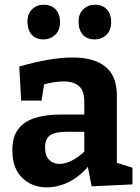

<svg xmlns="http://www.w3.org/2000/svg" viewBox="-20 -793 601 825"><path d="M482.2 -71.2 462.8 -99.4 549.2 -72.4V-0.6L373.6 7.6L355.2 -87.6L364.8 -84.6Q325.4 -36.4 278 -12.2Q230.6 12 181.2 12Q117.2 12 75.1 -29.2Q33 -70.4 33 -146.8Q33 -203.6 57.6 -237.1Q82.2 -270.6 129 -285.8Q175.8 -301 243.2 -301H351.6L342.2 -290.4V-356.4Q342.2 -402.8 319.6 -422.9Q297 -443 253.8 -443Q232.8 -443 208.7 -439.2Q184.6 -435.4 157 -426.8L171.4 -442.4L158.4 -360.6H70.8L62.8 -507.2Q130.6 -526.6 187.3 -536.3Q244 -546 291.2 -546Q384.4 -546 433.3 -506.2Q482.2 -466.4 482.2 -382ZM173.6 -160.6Q173.6 -123.6 191.2 -106.1Q208.8 -88.6 235.6 -88.6Q261.2 -88.6 291.1 -104.3Q321 -120 348.2 -146.8L342.2 -123V-237L352 -226.6H266Q214 -226.6 193.8 -210.6Q173.6 -194.6 173.6 -160.6ZM387.3 -623.7Q354.3 -623.7 336.3 -643.3Q318.3 -663 317.7 -698Q317 -732.7 337.5 -752.7Q358 -772.7 387.3 -772.7Q420.3 -772.7 439 -752.7Q457.7 -732.7 457.7 -698Q457.7 -663 437.2 -643.3Q416.7 -623.7 387.3 -623.7ZM167 -623.7Q134.7 -623.7 116.7 -643.3Q98.7 -663 98 -698Q97.3 -732.7 117.5 -752.7Q137.7 -772.7 167 -772.7Q200 -772.7 219 -752.7Q238 -732.7 238 -698Q238 -663 217.2 -643.3Q196.3 -623.7 167 -623.7Z"/></svg>

Font: Bitter Thin
Style: Regular
Weight: 100
Designer: Sol Matas, and Bitter project Authors
Foundry: Sol Matas
Version: Version 2.002